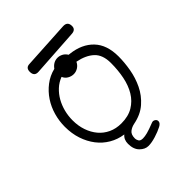

<svg xmlns="http://www.w3.org/2000/svg" viewBox="-210 -747 995 995"><g transform="rotate(-45 287.5 -250.0)"><path d="M231 -446Q202 -435 180 -414.5Q158 -394 143 -367.5Q128 -341 120 -310Q112 -279 112 -246Q112 -205 124 -170.5Q136 -136 157.5 -110.5Q179 -85 210 -70.5Q241 -56 280 -56Q331 -56 366 -77Q401 -98 422.5 -133.5Q444 -169 453.5 -216Q463 -263 463 -316Q463 -376 430.5 -406Q398 -436 341 -447Q333 -430 318 -420.5Q303 -411 286 -411Q269 -411 253.5 -420Q238 -429 231 -446ZM405 95Q382 107 351 116.5Q320 126 297 126Q272 126 250.5 104.5Q229 83 229 43Q229 12 250 -5Q208 -11 173 -31.5Q138 -52 113 -84.5Q88 -117 74 -159Q60 -201 60 -251Q60 -293 71.5 -333.5Q83 -374 105.5 -408Q128 -442 160.5 -467Q193 -492 234 -502Q255 -531 286 -531Q301 -531 315 -523.5Q329 -516 338 -501L347 -500Q425 -491 470 -444Q515 -397 515 -312Q515 -268 506.5 -219.5Q498 -171 477 -127.5Q456 -84 419 -51.5Q382 -19 325 -8Q305 -4 289.5 8Q274 20 274 49Q274 57 279.5 67.5Q285 78 304 78Q318 78 337.5 73Q357 68 395 53Q405 49 414.5 55Q424 61 424 71Q424 85 405 95ZM427 -566 165 -549Q133 -547 133 -581Q133 -611 162 -611H161L423 -626Q456 -627 456 -594Q456 -568 427 -566Z"/></g></svg>

Font: Nelagoney
Style: Regular
Weight: 400
Designer: Kanati
Foundry: Kanati and Michael Everson
Version: Version 2.000